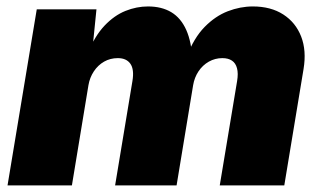

<svg xmlns="http://www.w3.org/2000/svg" viewBox="-20 -564 976 584"><path d="M2.9 0 91.8 -535.6H273.4L259.3 -396L247.1 -402.3Q268.6 -455.1 298.1 -486.1Q327.6 -517.1 361.6 -530.8Q395.5 -544.4 430.2 -544.4Q471.7 -544.4 501 -526.9Q530.3 -509.3 546.6 -472.7Q563 -436 565.4 -378.9L547.9 -391.6Q569.8 -448.7 602.3 -481.9Q634.8 -515.1 672.9 -529.8Q710.9 -544.4 749 -544.4Q803.7 -544.4 841.6 -520Q879.4 -495.6 896 -452.9Q912.6 -410.2 903.3 -354L844.7 0H648.4L701.2 -317.4Q705.1 -340.8 700.9 -356.4Q696.8 -372.1 685.5 -379.6Q674.3 -387.2 656.2 -387.2Q634.3 -387.2 615.2 -376.5Q596.2 -365.7 583.7 -346.9Q571.3 -328.1 567.4 -304.7L517.1 0H330.1L382.8 -317.4Q388.7 -352.5 376.7 -369.9Q364.7 -387.2 338.4 -387.2Q315.4 -387.2 296.6 -376.5Q277.8 -365.7 265.4 -346.9Q252.9 -328.1 249 -304.7L198.7 0Z"/></svg>

Font: Inter 20pt Black
Style: Italic
Weight: 900
Italic angle: -9.3988°
Version: Version 4.001;git-66647c0bb